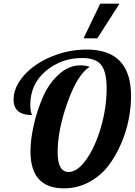

<svg xmlns="http://www.w3.org/2000/svg" viewBox="-20 -1020 737 1046"><path d="M54 -477Q54 -545 110.5 -609Q167 -673 260 -711.5Q353 -750 452 -750Q694 -750 694 -497Q694 -436 681 -369.5Q668 -303 639 -235.5Q610 -168 568.5 -114.5Q527 -61 464.5 -27.5Q402 6 328 6Q146 6 146 -195Q146 -259 163.5 -337Q181 -415 213 -489.5Q245 -564 299.5 -614Q354 -664 418 -664Q445 -664 469 -656Q403 -616 348.5 -464Q294 -312 294 -191Q294 -83 354 -83Q402 -83 450.5 -151.5Q499 -220 530 -327Q561 -434 561 -539Q561 -628 531.5 -666Q502 -704 428 -704Q314 -704 229.5 -633Q145 -562 145 -448Q145 -411 155 -393Q54 -393 54 -477ZM435 -811 526 -1000H631L510 -811Z"/></svg>

Font: Lobster Two
Style: Bold Italic
Weight: 700
Designer: Pablo Impallari
Foundry: Pablo Impallari. www.impallari.com
Version: Version 1.006